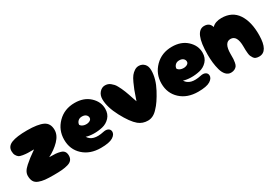

<svg xmlns="http://www.w3.org/2000/svg" viewBox="19 -1107 2466 1728"><g transform="rotate(-30 1251.5 -243.5)"><path d="M247 -1Q300 -1 334 -4Q368 -7 397 -15.5Q426 -24 439.5 -41.5Q453 -59 453 -86Q453 -111 442 -127Q431 -143 406.5 -150Q382 -157 357.5 -159Q333 -161 292 -161Q360 -195 408.5 -245Q457 -295 457 -350Q457 -419 404 -444.5Q351 -470 239 -470Q132 -470 78.5 -449Q25 -428 25 -377Q25 -351 34 -334.5Q43 -318 55 -309Q67 -300 95.5 -295.5Q124 -291 144.5 -290.5Q165 -290 209 -290Q165 -259 142 -241.5Q119 -224 91.5 -199.5Q64 -175 52.5 -154Q41 -133 41 -111Q41 -75 54 -52.5Q67 -30 96.5 -19Q126 -8 159 -4.5Q192 -1 247 -1Z M738 0Q826 0 863.5 -23.5Q901 -47 899 -79Q897 -101 877.5 -111Q858 -121 827 -114Q708 -88 668 -156Q700 -145 745.5 -144Q791 -143 837 -153.5Q883 -164 915 -198.5Q947 -233 947 -287Q947 -360 888 -415Q829 -470 733 -470Q626 -470 556.5 -399.5Q487 -329 487 -229Q487 -128 556.5 -64Q626 0 738 0ZM671 -278Q671 -298 686.5 -314.5Q702 -331 729 -331Q756 -331 770.5 -318Q785 -305 785 -287Q785 -267 762.5 -257Q740 -247 712 -252.5Q684 -258 671 -278Z M1228 -1Q1285 -1 1332 -55Q1376 -99 1427.5 -195.5Q1479 -292 1479 -379Q1479 -423 1456.5 -446Q1434 -469 1402 -470Q1377 -471 1355 -456.5Q1333 -442 1318 -423Q1303 -404 1286 -367Q1269 -330 1259.5 -305Q1250 -280 1234 -233Q1227 -214 1224 -204Q1219 -217 1209.5 -245.5Q1200 -274 1195 -289Q1190 -304 1180.5 -328.5Q1171 -353 1164 -367Q1157 -381 1147 -400Q1137 -419 1127 -429.5Q1117 -440 1104.5 -450.5Q1092 -461 1078 -465.5Q1064 -470 1049 -470Q1016 -470 991.5 -442.5Q967 -415 967 -373Q967 -290 1024 -183Q1081 -76 1132 -34Q1173 -1 1228 -1Z M1749 0Q1837 0 1874.5 -23.5Q1912 -47 1910 -79Q1908 -101 1888.5 -111Q1869 -121 1838 -114Q1719 -88 1679 -156Q1711 -145 1756.5 -144Q1802 -143 1848 -153.5Q1894 -164 1926 -198.5Q1958 -233 1958 -287Q1958 -360 1899 -415Q1840 -470 1744 -470Q1637 -470 1567.5 -399.5Q1498 -329 1498 -229Q1498 -128 1567.5 -64Q1637 0 1749 0ZM1682 -278Q1682 -298 1697.5 -314.5Q1713 -331 1740 -331Q1767 -331 1781.5 -318Q1796 -305 1796 -287Q1796 -267 1773.5 -257Q1751 -247 1723 -252.5Q1695 -258 1682 -278Z M2383 0Q2476 0 2478 -166Q2480 -306 2425 -388.5Q2370 -471 2259 -471Q2194 -471 2160 -435Q2146 -487 2089 -487Q1988 -487 1988 -247Q1988 -203 1992.5 -163.5Q1997 -124 2007.5 -85.5Q2018 -47 2039.5 -24Q2061 -1 2091 -1Q2114 -1 2129.5 -9.5Q2145 -18 2153 -29Q2161 -40 2165 -62Q2169 -84 2169.5 -97Q2170 -110 2170 -138Q2170 -145 2170 -149Q2170 -267 2236 -267Q2304 -267 2304 -149Q2304 -124 2304.5 -112.5Q2305 -101 2307 -79.5Q2309 -58 2314 -47.5Q2319 -37 2327 -24Q2335 -11 2349.5 -5.5Q2364 0 2383 0Z"/></g></svg>

Font: Cherry Bomb
Style: Regular
Weight: 400
Designer: satsuyako
Foundry: satsuyako
Version: Version 4.0